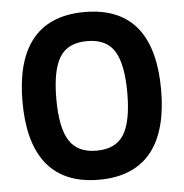

<svg xmlns="http://www.w3.org/2000/svg" viewBox="-51 -739 768 803"><g transform="rotate(-5 333.0 -338.0)"><path d="M333 -690C124.4 -690 42 -551.4 42 -338C42 -125.4 124.9 14 333 14C538.2 14 624 -122.1 624 -338C624 -552 542.4 -690 333 -690ZM482 -338C482 -258 470.7 -199.7 448 -163C425.3 -126.3 387 -108 333 -108C279.7 -108 241.5 -126.3 218.5 -163C195.5 -199.7 184 -258 184 -338C184 -418 195.3 -476.3 218 -513C240.7 -549.7 279 -568 333 -568C387 -568 425.3 -549.7 448 -513C470.7 -476.3 482 -418 482 -338Z"/></g></svg>

Font: Fog Sans
Style: Bold
Weight: 700
Foundry: Intel Corporation
Version: Version 1.00